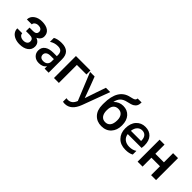

<svg xmlns="http://www.w3.org/2000/svg" viewBox="165 -1920 3261 3261"><g transform="rotate(45 1796.0 -289.0)"><path d="M460.9 -383.8Q460.9 -457.5 406.2 -497.6Q351.6 -537.6 253.4 -537.6Q163.1 -537.6 104.5 -492.9Q45.9 -448.2 45.9 -378.4H164.1Q164.1 -407.7 190.9 -427Q217.8 -446.3 256.8 -446.3Q296.9 -446.3 319.8 -428.2Q342.8 -410.2 342.8 -377.9Q342.8 -313.5 263.2 -312.5H175.3V-227.1H260.3Q307.1 -227.1 329.6 -210Q352.1 -192.9 352.1 -154.3Q352.1 -121.6 326.4 -101.3Q300.8 -81.1 257.3 -81.1Q213.4 -81.1 184.6 -102.8Q155.8 -124.5 155.8 -156.7H37.6Q37.6 -105.5 65.4 -68.1Q93.3 -30.8 143.1 -10.5Q192.9 9.8 253.4 9.8Q352.5 9.8 411.6 -33.4Q470.7 -76.7 470.7 -149.4Q470.7 -240.2 379.9 -272Q418.5 -289.6 439.7 -319.1Q460.9 -348.6 460.9 -383.8Z M846.7 -226.1V-168.9Q846.7 -126 819.1 -99.6Q791.5 -73.2 743.7 -73.2Q701.7 -73.2 679.7 -93Q657.7 -112.8 657.7 -147.9Q657.7 -182.1 686 -204.1Q714.4 -226.1 770.5 -226.1ZM591.8 -386.2Q657.7 -431.2 738.8 -431.2Q796.9 -431.2 821.8 -404.5Q846.7 -377.9 846.7 -326.2V-296.9H762.7Q663.6 -296.9 608.6 -256.6Q553.7 -216.3 553.7 -143.1Q553.7 -79.1 597.4 -37.6Q641.1 3.9 712.9 3.9Q810.5 3.9 849.6 -60.1V0H946.8V-321.8Q946.8 -515.1 747.6 -515.1Q650.9 -515.1 591.8 -481Z M1421.9 -432.6V-528.3H1074.2V0H1192.4V-432.6Z M1637.2 -11.2Q1598.1 95.7 1501.5 96.2Q1483.4 95.7 1467.3 91.8V175.8Q1486.3 181.2 1513.2 181.2Q1663.1 180.7 1736.3 -14.2L1919.4 -506.8H1815.4L1758.3 -341.8Q1694.8 -157.7 1686 -127.9L1607.4 -341.8L1544.4 -506.8H1435.1Z M2241.7 -499Q2146.5 -499 2075.7 -426.3Q2088.9 -497.1 2127.7 -537.1Q2166.5 -577.1 2240.7 -592.8Q2321.8 -609.9 2355 -629.2Q2388.2 -648.4 2404.3 -679.2Q2420.4 -710 2420.4 -759.3H2324.7Q2324.7 -732.9 2304.9 -717.5Q2285.2 -702.1 2217.8 -688.5Q2097.7 -663.6 2037.1 -564Q1976.6 -464.4 1976.6 -293.5V-259.3Q1976.6 -134.3 2043.5 -62Q2110.4 10.3 2219.2 10.3Q2331.1 10.3 2396.2 -60.5Q2461.4 -131.3 2461.4 -245.6V-251.5Q2461.4 -365.7 2401.4 -432.4Q2341.3 -499 2241.7 -499ZM2218.3 -403.8Q2278.3 -403.8 2310.8 -364Q2343.3 -324.2 2343.3 -255.9Q2343.3 -169.9 2310.8 -127.2Q2278.3 -84.5 2219.2 -84.5Q2159.7 -84.5 2127.4 -127Q2095.2 -169.4 2095.2 -245.6Q2095.2 -326.2 2127.9 -365Q2160.6 -403.8 2218.3 -403.8Z M2877 -290H2632.3Q2641.1 -358.9 2677.2 -395.5Q2713.4 -432.1 2763.2 -432.1Q2817.4 -432.1 2846.2 -398.7Q2875 -365.2 2877 -308.1ZM2939.9 -115.2Q2885.7 -77.1 2805.2 -77.1Q2735.4 -77.1 2689.2 -112.1Q2643.1 -147 2633.3 -212.9H2966.3Q2972.2 -247.1 2972.2 -277.8Q2972.2 -392.1 2915.3 -452.6Q2858.4 -513.2 2761.2 -513.2Q2662.1 -513.2 2598.1 -443.6Q2534.2 -374 2534.2 -252Q2534.2 -137.2 2604 -66.2Q2673.8 4.9 2792 4.9Q2883.8 5.4 2939.9 -26.9Z M3526.4 0V-528.3H3407.7V-308.1H3202.1V-528.3H3083.5V0H3202.1V-213.4H3407.7V0Z"/></g></svg>

Font: FAU Chimera Medium
Style: Regular
Weight: 500
Version: Version 1.002;hotconv 1.0.117;makeotfexe 2.5.65602